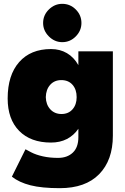

<svg xmlns="http://www.w3.org/2000/svg" viewBox="-20 -768 654 1002"><path d="M42 154 113 11Q118 14 143 27Q168 40 204 48Q240 56 283 56Q331 56 360 28.5Q389 1 389 -52V-96Q365 -61 329 -42.5Q293 -24 246 -24Q140 -24 80 -85Q20 -146 20 -254Q20 -376 80 -444Q140 -512 246 -512Q293 -512 329.5 -490.5Q366 -469 389 -428V-500H569V-60Q569 68 497.5 141Q426 214 292 214Q198 214 139 199Q80 184 42 154ZM301 -173Q337 -173 358.5 -197.5Q380 -222 380 -261Q380 -301 358.5 -325.5Q337 -350 300 -350Q264 -350 242 -325.5Q220 -301 219 -261Q220 -222 242.5 -197.5Q265 -173 301 -173ZM205 -648Q205 -689 235 -718.5Q265 -748 305 -748Q346 -748 375.5 -718.5Q405 -689 405 -648Q405 -608 375.5 -578Q346 -548 305 -548Q265 -548 235 -578Q205 -608 205 -648Z"/></svg>

Font: Oak Sans Black
Style: Regular
Weight: 900
Designer: Erik Kennedy, Walven
Foundry: Erik Kennedy, Walven
Version: Version 1.000